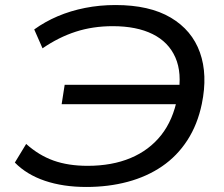

<svg xmlns="http://www.w3.org/2000/svg" viewBox="-20 -734 890 763"><path d="M323 9Q231 9 158.5 -15.5Q86 -40 39 -88L84 -162Q134 -117 192.5 -96Q251 -75 328 -75Q425 -75 499 -106Q573 -137 620.5 -197Q668 -257 685 -347L704 -320H225L237 -397H720L688 -354Q704 -444 677 -505.5Q650 -567 586.5 -598.5Q523 -630 428 -630Q349 -630 281 -608Q213 -586 149 -542L116 -617Q159 -648 209.5 -669.5Q260 -691 318 -702.5Q376 -714 439 -714Q574 -714 658.5 -664Q743 -614 774.5 -525.5Q806 -437 782 -321Q765 -239 724.5 -176.5Q684 -114 624 -73Q564 -32 487.5 -11.5Q411 9 323 9Z"/></svg>

Font: Nunito Sans 10pt Expanded
Style: Italic
Weight: 400
Width: 7
Italic angle: -9°
Designer: Vernon Adams
Foundry: Vernon Adams
Version: Version 3.101;gftools[0.9.27]